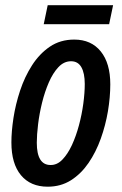

<svg xmlns="http://www.w3.org/2000/svg" viewBox="-20 -701 463 731"><path d="M161.6 9.8Q96.2 9.8 59.8 -33.9Q23.4 -77.6 23.4 -158.7Q23.4 -200.2 31.2 -251.7Q39.1 -303.2 56.4 -355.7Q73.7 -408.2 101.8 -452.1Q129.9 -496.1 169.7 -523.2Q209.5 -550.3 262.7 -550.3Q327.1 -550.3 363.5 -505.4Q399.9 -460.4 399.9 -379.9Q399.9 -331.1 390.9 -277.3Q381.8 -223.6 363.5 -172.6Q345.2 -121.6 316.9 -80.3Q288.6 -39.1 250 -14.6Q211.4 9.8 161.6 9.8ZM172.4 -72.8Q197.3 -72.3 217.5 -93.3Q237.8 -114.3 253.7 -148.4Q269.5 -182.6 280.5 -223.6Q291.5 -264.6 297.1 -305.9Q302.7 -347.2 302.7 -381.3Q302.7 -422.4 289.8 -445.1Q276.9 -467.8 250.5 -467.8Q223.6 -467.8 202.6 -445.6Q181.6 -423.3 166 -387.5Q150.4 -351.6 140.1 -309.8Q129.9 -268.1 125 -227.8Q120.1 -187.5 120.1 -157.7Q120.1 -72.8 172.4 -72.8ZM146.5 -608.9 161.6 -681.2H410.6L395.5 -608.9Z"/></svg>

Font: Open Sans Condensed SemiBold
Style: Italic
Weight: 600
Width: 3
Italic angle: -12°
Designer: Monotype Design Team
Foundry: Monotype Imaging Inc.
Version: Version 3.000; ttfautohint (v1.8.4)